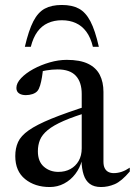

<svg xmlns="http://www.w3.org/2000/svg" viewBox="-20 -743 542 773"><path d="M341 -319.5 347 -295Q279 -275 236.8 -256.5Q194.5 -238 172 -219.2Q149.5 -200.5 141 -179.8Q132.5 -159 132.5 -134Q132.5 -93 156.5 -72Q180.5 -51 215 -51Q242.5 -51 263.5 -62.5Q284.5 -74 296.8 -95.2Q309 -116.5 309 -146V-364.5Q309 -412.5 285.2 -438Q261.5 -463.5 212 -463.5Q189.5 -463.5 166 -459.5Q142.5 -455.5 127.5 -448L153.5 -468.5Q152 -451 149 -432.5Q146 -414 141.5 -399Q137 -384 130.5 -376.5Q123.5 -368.5 110.8 -364.2Q98 -360 84 -360Q67 -360 56.5 -367.2Q46 -374.5 46 -389Q46 -408.5 65 -428.5Q84 -448.5 114.2 -465Q144.5 -481.5 180 -491.8Q215.5 -502 248.5 -502Q302.5 -502 334.8 -486.2Q367 -470.5 381.8 -441.5Q396.5 -412.5 396.5 -373V-92Q396.5 -75.5 401.8 -65.5Q407 -55.5 416.2 -50.8Q425.5 -46 438 -46Q453.5 -46 469.5 -51.2Q485.5 -56.5 502.5 -68V-52.5Q469 -13 441.8 -1.5Q414.5 10 387 10Q358.5 10 341.5 -2.8Q324.5 -15.5 316.8 -39.5Q309 -63.5 308 -97L310 -98Q302 -67 283.2 -42.5Q264.5 -18 238 -4Q211.5 10 180 10Q120.5 10 81 -22Q41.5 -54 41.5 -114.5Q41.5 -146.5 52.8 -171.2Q64 -196 95.5 -218.2Q127 -240.5 186.2 -264.8Q245.5 -289 341 -319.5ZM229 -661.5Q198 -661.5 173 -650.2Q148 -639 130.8 -615.5Q113.5 -592 104 -554.5H80Q95.5 -621 114.2 -657.2Q133 -693.5 160.2 -708.2Q187.5 -723 229 -723Q270.5 -723 297.8 -708.2Q325 -693.5 344 -657.2Q363 -621 378 -554.5H354Q345 -592 327.5 -615.5Q310 -639 285.2 -650.2Q260.5 -661.5 229 -661.5Z"/></svg>

Font: Newsreader 60pt
Style: Regular
Weight: 400
Designer: Hugues Gentile
Foundry: Production Type
Version: Version 1.003